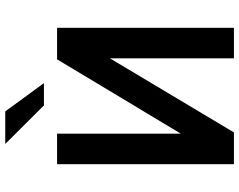

<svg xmlns="http://www.w3.org/2000/svg" viewBox="-114 -840 954 767"><g transform="rotate(-90 363.5 -457.0)"><path d="M635.5 0H513.5V-495.5L217.5 0H90.5V-706.5H212.5V-212L509.5 -706.5H635.5ZM414.5 -759H325.5L171.5 -913.5H301.5Z"/></g></svg>

Font: Acari Sans
Style: Bold
Weight: 700
Designer: Alfredo Marco Pradil and Stefan Peev (font) & Cristiano Sobral (main changes)
Foundry: Alfredo Marco Pradil and Stefan Peev (font) & Cristiano Sobral (main changes)
Version: Version 1.063; ttfautohint (v1.8.3)